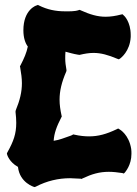

<svg xmlns="http://www.w3.org/2000/svg" viewBox="-20 -734 555 780"><path d="M250 -450C247 -467 245 -482 245 -496C245 -505 245 -514 246 -524C262 -520 277 -515 296 -512L303 -511C324 -516 342 -519 360 -519C390 -519 419 -511 457 -495L463 -493L469 -497C470 -498 508 -525 511 -584V-592C511 -646 484 -671 482 -672L478 -676L472 -675C449 -669 429 -666 409 -666C376 -666 346 -675 308 -692L304 -694L300 -693C283 -687 260 -688 244 -688C206 -688 172 -695 138 -712L134 -714L129 -712C127 -712 75 -695 75 -611C75 -580 83 -558 93 -545C88 -520 78 -497 63 -468L61 -465L62 -460C66 -437 69 -416 69 -396C69 -361 61 -327 44 -286L43 -280C45 -263 46 -248 46 -235C46 -190 35 -160 10 -115L8 -111L9 -106C9 -105 18 -75 53 -56C60 10 121 26 117 25L121 26L126 24C170 1 217 -10 265 -10C279 -10 293 -8 308 -8L311 -7L315 -9C353 -27 384 -36 422 -36C439 -36 457 -34 477 -31L483 -29L488 -34C489 -36 514 -63 514 -109C514 -115 514 -122 513 -129C504 -187 467 -208 465 -209L460 -212L454 -209C412 -189 379 -180 342 -180C324 -180 304 -182 282 -187L278 -188L274 -186C271 -184 268 -183 265 -182C238 -173 224 -166 198 -162C200 -193 210 -220 229 -257L231 -261L230 -265C225 -288 222 -308 222 -329C222 -364 230 -399 249 -443L250 -446Z"/></svg>

Font: Hanalei Fill
Style: Regular
Weight: 400
Designer: Astigmatic (AOETI)
Foundry: Astigmatic (AOETI)
Version: Version 1.000